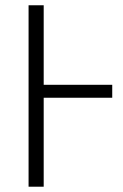

<svg xmlns="http://www.w3.org/2000/svg" viewBox="-20 -705 465 725"><path d="M403.8 -335.9H145V0H87.9V-685.1H145V-384.8H403.8Z"/></svg>

Font: Fira Sans Compressed Light
Style: Regular
Weight: 300
Width: 1
Designer: Carrois Corporate & Edenspiekermann AG
Foundry: Carrois Corporate GbR & Edenspiekermann AG
Version: Version 4.203;PS 004.203;hotconv 1.0.88;makeotf.lib2.5.64775